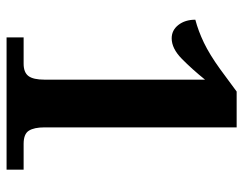

<svg xmlns="http://www.w3.org/2000/svg" viewBox="-100 -658 758 599"><g transform="rotate(90 279.5 -359.0)"><path d="M509.8 -53.2V0H97.2V-53.2H179.2Q206.5 -53.2 217.8 -68.4Q229 -83.5 229 -118.2V-619.1Q196.3 -578.6 164.1 -546.9Q131.8 -515.1 100.1 -515.1Q74.7 -515.1 58.3 -536.1Q42 -557.1 42 -588.9Q77.1 -598.1 113.8 -615.7Q150.4 -633.3 195.8 -666L266.1 -717.8H377.9V-118.2Q377.9 -85.9 388.2 -69.6Q398.4 -53.2 429.2 -53.2Z"/></g></svg>

Font: Koh Santepheap
Style: Bold
Weight: 700
Designer: Danh Hong
Version: Version 2.002; ttfautohint (v1.8.3)